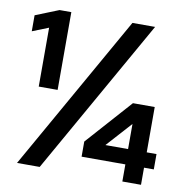

<svg xmlns="http://www.w3.org/2000/svg" viewBox="-79 -776 823 851"><g transform="rotate(10 332.5 -350.0)"><path d="M527 0V-77H330V-145L513 -350H611V-146H655V-77H611V0ZM425 -146H527V-259ZM89 -350V-615L16 -586V-658L121 -700H174V-350ZM53 0 449 -700H551L155 0Z"/></g></svg>

Font: Red Hat Display
Style: Bold
Weight: 700
Designer: Pentagram, MCKL
Foundry: Pentagram, MCKL
Version: Version 1.023; ttfautohint (v1.8.3)